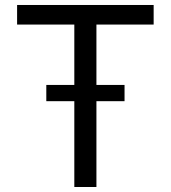

<svg xmlns="http://www.w3.org/2000/svg" viewBox="-20 -747 682 767"><path d="M48.3 -648.9V-727.1H593.8V-648.9H365.2V0H276.9V-648.9ZM165 -342.8V-407.7H477.5V-342.8Z"/></svg>

Font: Sahel VF Regular
Style: Regular
Weight: 400
Foundry: Saber Rastikerdar (saber.rastikerdar@gmail.com)
Version: Version 3.4.0